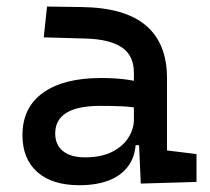

<svg xmlns="http://www.w3.org/2000/svg" viewBox="-20 -542 626 572"><path d="M399.4 4.9 392.6 -148.4 378.9 -191.4V-325.2Q378.9 -377 342.5 -401.1Q306.2 -425.3 234.4 -427.2L110.4 -430.7L120.1 -522.5L224.6 -521Q353 -519 415.3 -465.6Q477.5 -412.1 477.5 -309.6V-93.8L565.4 -83V0ZM216.8 9.8Q135.7 9.8 91.3 -29.3Q46.9 -68.4 46.9 -139.6Q46.9 -221.7 108.2 -265.6Q169.4 -309.6 281.2 -309.6Q327.6 -309.6 364 -304Q400.4 -298.3 428.7 -287.1L407.2 -216.8Q374.5 -224.1 343.3 -225.3Q312 -226.6 279.3 -226.6Q144.5 -226.6 144.5 -144.5Q144.5 -110.4 167.7 -91.8Q190.9 -73.2 233.4 -73.2Q281.7 -73.2 314.2 -89.8Q346.7 -106.4 362.8 -132.3Q378.9 -158.2 378.9 -185.5V-242.2L409.2 -109.4H368.2L384.8 -125Q384.8 -80.1 364 -50Q343.3 -20 305.7 -5.1Q268.1 9.8 216.8 9.8Z"/></svg>

Font: Cascadia Code
Style: Regular
Weight: 400
Monospace: yes
Designer: Aaron Bell
Foundry: Saja Typeworks
Version: Version 2106.017